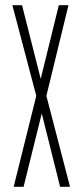

<svg xmlns="http://www.w3.org/2000/svg" viewBox="-20 -721 318 741"><path d="M120 -351 28 -700V-701H65L150 -366L121 -351ZM212 0 128 -336 158 -351H159L250 -1V0ZM33 0V-1L120 -351H158L71 0ZM121 -351 207 -701H244V-700L159 -351Z"/></svg>

Font: Foldit ExtraLight
Style: Regular
Weight: 250
Version: Version 1.003